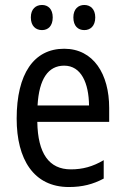

<svg xmlns="http://www.w3.org/2000/svg" viewBox="-20 -742 502 772"><path d="M104 -672C104 -637 124 -621 149 -621C173 -621 192 -637 192 -672C192 -706 173 -722 149 -722C124 -722 104 -706 104 -672ZM275 -672C275 -637 294 -621 319 -621C343 -621 363 -637 363 -672C363 -706 343 -722 319 -722C295 -722 275 -706 275 -672ZM238 -546C116 -546 47 -445 47 -265C47 -102 115 10 257 10C311 10 354 -1 397 -24V-98C353 -72 312 -61 265 -61C177 -61 132 -125 130 -252H419V-308C419 -444 356 -546 238 -546ZM238 -478C307 -478 337 -407 338 -318H131C137 -425 174 -478 238 -478Z"/></svg>

Font: Noto Sans Myanmar UI Condensed
Style: Regular
Weight: 400
Width: 3
Designer: Monotype Design Team
Foundry: Monotype Imaging Inc.
Version: Version 2.103